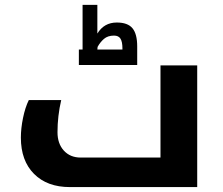

<svg xmlns="http://www.w3.org/2000/svg" viewBox="-20 -761 907 781"><path d="M264.2 0Q171.9 0 118.4 -53.7Q64.9 -107.4 64.9 -201.2Q64.9 -238.8 73.7 -281.5Q82.5 -324.2 97.2 -354H229Q213.9 -289.1 213.9 -223.1Q213.9 -176.8 239.7 -148.4Q265.6 -120.1 308.1 -120.1H632.8V-495.1H782.2V0ZM300.8 -559.6H315.9V-741.2H376V-624.5Q403.3 -669.4 455.1 -669.4Q499.5 -669.4 518.8 -646.2Q538.1 -623 538.1 -572.3V-496.6H300.8ZM478 -559.6V-564.5Q478 -590.8 470.2 -603.5Q462.4 -616.2 443.8 -616.2Q418.5 -616.2 403.1 -603Q387.7 -589.8 377 -570.3L376 -559.6Z"/></svg>

Font: Droid Arabic Kufi
Style: Bold
Weight: 700
Designer: Pascal Zoghbi
Foundry: Irfont.ir
Version: Version 1.00 February 28, 2013, initial release